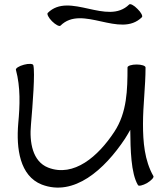

<svg xmlns="http://www.w3.org/2000/svg" viewBox="-20 -851 792 905"><path d="M265 -730C367 -832 546 -668 649 -770C654 -775 645 -793 628 -809C612 -826 594 -835 589 -830C486 -728 307 -892 205 -790C200 -785 209 -767 225 -751C242 -734 260 -725 265 -730ZM55 -522C77 -440 74 -354 66 -269C56 -151 73 -22 177 19C329 77 472 -51 569 -197C578 -211 586 -225 594 -239C595 -146 597 -35 630 21C633 28 653 23 673 12C693 0 707 -15 703 -21C661 -95 654 -182 654 -267C654 -355 666 -444 666 -533C666 -541 647 -547 624 -547C601 -547 581 -541 581 -533C581 -428 579 -321 519 -230C443 -114 328 -14 207 -61C133 -90 118 -181 126 -264C134 -358 146 -510 137 -544C135 -551 115 -552 93 -546C70 -540 53 -529 55 -522Z"/></svg>

Font: Nupuram Expanded Light
Style: Regular
Weight: 300
Width: 7
Designer: Santhosh Thottingal (santhosh.thottingal@gmail.com)
Foundry: SMC
Version: Version 1.000